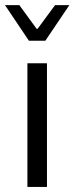

<svg xmlns="http://www.w3.org/2000/svg" viewBox="-24 -733 292 753"><path d="M83.5 0V-484.9H160.2V0ZM89.4 -573.2 -4.4 -712.9H51.8L119.6 -620.1H123.5L191.9 -712.9H248L153.8 -573.2Z"/></svg>

Font: Varta Light
Style: Regular
Weight: 400
Version: Version 1.004